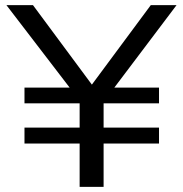

<svg xmlns="http://www.w3.org/2000/svg" viewBox="-20 -725 711 745"><path d="M289 0V-168H75V-230H289V-324H75V-385H267L258 -375L5 -705H108L337 -396H336L565 -705H665L416 -375L407 -385H597V-324H382V-230H597V-168H382V0Z"/></svg>

Font: Nunito Sans 7pt SemiExpanded
Style: Regular
Weight: 400
Width: 6
Designer: Vernon Adams
Foundry: Vernon Adams
Version: Version 3.101;gftools[0.9.27]